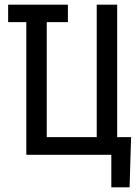

<svg xmlns="http://www.w3.org/2000/svg" viewBox="-20 -658 590 816"><path d="M537.1 -75.2H478V-638.2H391.1V-75.2H178.7V-564H268.6V-638.2H14.6V-564H91.8V0H453.1V138.2H530.8Z"/></svg>

Font: CodeNewRoman Nerd Font Mono
Style: Regular
Weight: 400
Monospace: yes
Designer: Sam Radian
Foundry: Code New Roman
Version: Version 2.00 November 29, 2014;Nerd Fonts 3.2.1